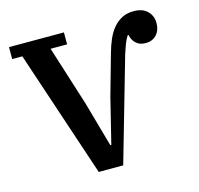

<svg xmlns="http://www.w3.org/2000/svg" viewBox="-103 -821 968 932"><g transform="rotate(-15 380.5 -355.0)"><path d="M68 -638H17V-698H293V-638H210L305 -338L369 -111H374L430 -338L487 -540Q497 -577 510.5 -608Q524 -639 543 -661.5Q562 -684 587 -697Q612 -710 646 -710Q691 -710 715 -686Q739 -662 739 -627Q739 -589 718 -567Q697 -545 665 -545Q633 -545 615 -562.5Q597 -580 593 -605H589Q577 -587 569 -565.5Q561 -544 553 -519L404 0H281Z"/></g></svg>

Font: IBM Plex Serif SmBld
Style: Regular
Weight: 600
Designer: Mike Abbink, Paul van der Laan, Pieter van Rosmalen
Foundry: Bold Monday
Version: Version 3.001